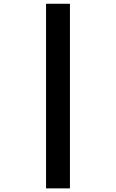

<svg xmlns="http://www.w3.org/2000/svg" viewBox="-20 -865 626 1036"><path d="M228.5 151.4V-844.7H357.4V151.4Z"/></svg>

Font: Cascadia Code PL
Style: Bold
Weight: 700
Monospace: yes
Designer: Aaron Bell
Foundry: Saja Typeworks
Version: Version 2404.023; ttfautohint (v1.8.4)